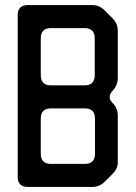

<svg xmlns="http://www.w3.org/2000/svg" viewBox="-20 -729 535 758"><path d="M90 9H344Q373 9 393 -11L425 -43Q447 -65 445 -93V-272Q445 -302 425 -322L423 -324Q413 -334 413 -346Q413 -359 425 -371Q445 -393 445 -421V-607Q445 -636 425 -656L393 -688Q372 -709 344 -709H90Q50 -709 50 -669V-31Q50 9 90 9ZM141 -432V-578Q141 -618 181 -618H314Q354 -618 354 -578V-432Q354 -392 314 -392H181Q141 -392 141 -432ZM141 -122V-261Q141 -301 181 -301H315Q355 -301 355 -261V-122Q355 -82 315 -82H181Q141 -82 141 -122Z"/></svg>

Font: WD-XL Lubrifont TC
Style: Regular
Weight: 400
Designer: [WD-XL Lubrifont] Copyright 2020-2022 (c) NightFurySL2001, Skr-ZERO; [ZCOOL QingKe HuangYou] Copyright 2018-2022 (c) The
Version: Version 2.001;hotconv 1.1.1;makeotfexe 2.6.0